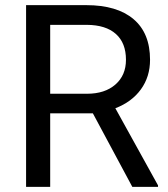

<svg xmlns="http://www.w3.org/2000/svg" viewBox="-20 -731 656 751"><path d="M343.3 -287.6H176.3V0H82V-710.9H317.4Q437.5 -710.9 502.2 -656.2Q566.9 -601.6 566.9 -497.1Q566.9 -430.7 531 -381.3Q495.1 -332 431.2 -307.6L598.1 -5.9V0H497.6ZM176.3 -364.3H320.3Q390.1 -364.3 431.4 -400.4Q472.7 -436.5 472.7 -497.1Q472.7 -563 433.3 -598.1Q394 -633.3 319.8 -633.8H176.3Z"/></svg>

Font: Vazir FD-UI
Style: Regular-FD-UI
Weight: 400
Designer: Saber Rastikerdar
Foundry: Saber Rastikerdar
Version: Version 30.1.0